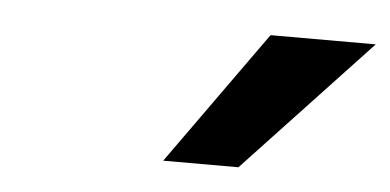

<svg xmlns="http://www.w3.org/2000/svg" viewBox="-30 -817 609 300"><g transform="rotate(5 274.5 -667.0)"><path d="M234 -562 384 -772H549L352 -562Z"/></g></svg>

Font: Nunito Sans 7pt SemiExpanded ExtraBold
Style: Italic
Weight: 800
Width: 6
Italic angle: -9°
Designer: Vernon Adams
Foundry: Vernon Adams
Version: Version 3.101;gftools[0.9.27]